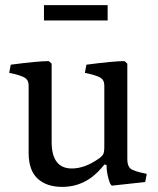

<svg xmlns="http://www.w3.org/2000/svg" viewBox="-20 -722 617 751"><path d="M92 -124V-388Q92 -409 76 -418.5Q60 -428 16 -437L22 -469Q129 -483 171 -483L182 -473V-167Q182 -63 261 -63Q312 -63 367 -102Q380 -111 384 -119.5Q388 -128 388 -148V-388Q388 -409 372 -418.5Q356 -428 312 -437L318 -469Q425 -483 467 -483L478 -473V-99Q478 -73 490.5 -62.5Q503 -52 554 -42L548 -10L419 4Q412 5 404.5 -22.5Q397 -50 397 -70V-76L389 -79L377 -65Q314 9 223 9Q162 9 127 -23.5Q92 -56 92 -124ZM152 -642V-702H401V-642Z"/></svg>

Font: Poly
Style: Regular
Weight: 400
Designer: Jos Nicols Silva Schwarzenberg
Foundry: Jose Nicolas Silva Schwarzenberg
Version: Version 1.001